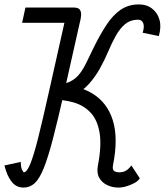

<svg xmlns="http://www.w3.org/2000/svg" viewBox="-71 -834 745 868"><path d="M261 -800Q284 -800 290.5 -789.5Q297 -779 295.5 -763Q294 -747 290 -733Q249 -549 219.5 -419.5Q190 -290 168 -205.5Q146 -121 126.5 -73Q107 -25 85.5 -5.5Q64 14 35 14Q3 14 -18 -12Q-39 -38 -51 -86L23 -102Q23 -79 28.5 -67Q34 -55 37 -55Q50 -55 65.5 -92Q81 -129 101.5 -210.5Q122 -292 151.5 -424.5Q181 -557 224 -748L261 -800L246 -731H29L44 -800ZM464 14Q437 14 413 2.5Q389 -9 377 -31.5Q365 -54 372 -88H440Q436 -66 445.5 -60.5Q455 -55 468 -55Q486 -55 498.5 -62.5Q511 -70 523 -86L561 -28Q554 -16 537.5 -7Q521 2 501.5 8Q482 14 464 14ZM372 -88Q389 -177 379 -235Q369 -293 338 -325.5Q307 -358 261.5 -371Q216 -384 162 -384L177 -452Q281 -452 348 -410.5Q415 -369 439.5 -288.5Q464 -208 440 -88ZM162 -384 177 -452Q219 -452 245.5 -465Q272 -478 289.5 -501Q307 -524 322 -556Q337 -588 356 -626Q384 -682 412 -724Q440 -766 474 -789.5Q508 -813 553 -814Q590 -815 615.5 -796Q641 -777 650 -744.5Q659 -712 647 -671L574 -686Q583 -715 576 -730.5Q569 -746 550 -745Q517 -744 494 -724.5Q471 -705 453 -673Q435 -641 418.5 -602Q402 -563 381 -525Q360 -487 331.5 -455Q303 -423 262 -403.5Q221 -384 162 -384Z"/></svg>

Font: Victor Mono
Style: Italic
Weight: 400
Italic angle: -12°
Monospace: yes
Designer: Rune Bjørnerås
Version: Version 1.561;gftools[0.9.30]